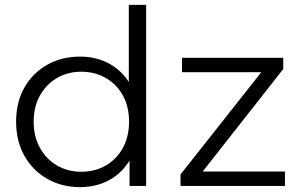

<svg xmlns="http://www.w3.org/2000/svg" viewBox="-20 -762 1229 787"><path d="M308 5Q233 5 173.5 -29Q114 -63 80 -123.5Q46 -184 46 -263Q46 -343 80 -403Q114 -463 173.5 -496.5Q233 -530 308 -530Q377 -530 431.5 -499Q486 -468 518.5 -408.5Q551 -349 551 -263Q551 -178 519 -118Q487 -58 432.5 -26.5Q378 5 308 5ZM313 -58Q369 -58 413.5 -83.5Q458 -109 483.5 -155.5Q509 -202 509 -263Q509 -325 483.5 -371Q458 -417 413.5 -442.5Q369 -468 313 -468Q258 -468 214 -442.5Q170 -417 144 -371Q118 -325 118 -263Q118 -202 144 -155.5Q170 -109 214 -83.5Q258 -58 313 -58ZM511 0V-158L518 -264L508 -370V-742H579V0ZM720 0V-47L1070 -490L1085 -466H726V-525H1141V-479L792 -35L774 -59H1148V0Z"/></svg>

Font: Montserrat Thin
Style: Regular
Weight: 400
Version: Version 9.000